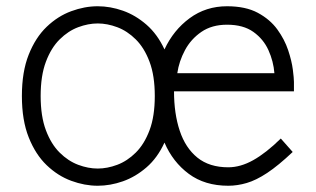

<svg xmlns="http://www.w3.org/2000/svg" viewBox="-20 -582 1010 614"><path d="M292.5 12Q250.5 12 207.8 -3.8Q165 -19.5 129.2 -53.8Q93.5 -88 71.8 -142.8Q50 -197.5 50 -275Q50 -352.5 71.8 -407.2Q93.5 -462 129.2 -496.2Q165 -530.5 207.8 -546.2Q250.5 -562 292.5 -562Q332.5 -562 373 -547.8Q413.5 -533.5 448.5 -503Q483.5 -472.5 506 -424Q534.5 -485.5 586.5 -523.8Q638.5 -562 706 -562Q765.5 -562 804.5 -541Q843.5 -520 866.8 -488Q890 -456 901.5 -421.5Q913 -387 916.5 -359.2Q920 -331.5 920 -320V-290H536.5Q536.5 -218.5 554.8 -163.8Q573 -109 611.2 -78Q649.5 -47 710 -47Q749 -47 789.8 -69.8Q830.5 -92.5 878 -139L916 -96Q870 -52.5 834.5 -29Q799 -5.5 769 3.2Q739 12 710 12Q635 12 583.8 -26Q532.5 -64 506 -126Q483.5 -77 448.5 -46.8Q413.5 -16.5 373 -2.2Q332.5 12 292.5 12ZM292.5 -43Q323 -43 355 -55Q387 -67 414.2 -94Q441.5 -121 458.2 -165.5Q475 -210 475 -275Q475 -340 458.2 -384.5Q441.5 -429 414.2 -456Q387 -483 355 -495Q323 -507 292.5 -507Q262 -507 230 -495Q198 -483 170.8 -456Q143.5 -429 126.8 -384.5Q110 -340 110 -275Q110 -210 126.8 -165.5Q143.5 -121 170.8 -94Q198 -67 230 -55Q262 -43 292.5 -43ZM547 -348H857.5Q854.5 -386 838.5 -421.5Q822.5 -457 790.2 -480Q758 -503 706 -503Q657.5 -503 624 -480Q590.5 -457 571.5 -421.5Q552.5 -386 547 -348Z"/></svg>

Font: Junction Light
Style: Regular
Weight: 300
Designer: Caroline Hadilaksono
Foundry: Caroline Hadilaksono, Tyler Finck, The League of Moveable Type
Version: Version 2.000; ttfautohint (v1.8.3)